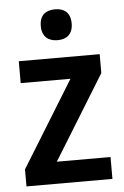

<svg xmlns="http://www.w3.org/2000/svg" viewBox="-54 -791 535 830"><g transform="rotate(-5 214.0 -376.0)"><path d="M217 -752C177 -752 149 -733 149 -685C149 -638 177 -618 217 -618C255 -618 283 -638 283 -685C283 -732 256 -752 217 -752ZM400 0V-95H167L392 -460V-542H41V-447H257L27 -74V0Z"/></g></svg>

Font: Noto Sans Gurmukhi SemiCondensed SemiBold
Style: Regular
Weight: 600
Width: 4
Designer: Jelle Bosma - Monotype Design Team
Foundry: Monotype Imaging Inc.
Version: Version 2.004